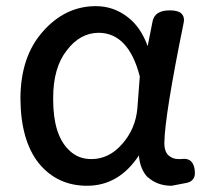

<svg xmlns="http://www.w3.org/2000/svg" viewBox="-20 -552 665 619"><path d="M427.7 -50.8Q363.3 46.9 260.7 46.9Q164.1 46.9 104.5 -26.4Q46.9 -99.6 45.9 -233.4Q45.9 -368.2 117.2 -449.2Q189.5 -532.2 289.1 -532.2Q346.7 -532.2 392.6 -496.1Q433.6 -464.8 456.1 -403.3L471.7 -482.4Q478.5 -518.6 527.3 -518.6Q554.7 -518.6 565.4 -507.8Q573.2 -500 573.2 -487.3Q573.2 -483.4 572.3 -479.5Q510.7 -177.7 509.8 -89.8Q509.8 -64.5 522.5 -51.8Q536.1 -39.1 555.7 -39.1H562.5Q568.4 -40 573.2 -40Q587.9 -40 596.2 -31.7Q604.5 -23.4 607.4 -6.8Q608.4 0 608.4 5.9Q608.4 19.5 600.6 27.8Q592.8 36.1 579.1 38.1Q533.2 46.9 533.2 46.9Q487.3 46.9 457 19.5Q457 19.5 456.1 19.5Q431.6 -5.9 427.7 -50.8ZM430.7 -305.7Q394.5 -445.3 298.8 -446.3Q238.3 -446.3 195.3 -389.6Q151.4 -334 151.4 -236.3Q151.4 -233.4 151.4 -231.4Q151.4 -118.2 201.2 -69.3Q230.5 -39.1 274.4 -39.1Q331.1 -39.1 373 -86.9Q417 -135.7 422.9 -203.1Z"/></svg>

Font: TaiwanPearl
Style: Regular
Weight: 400
Version: Version 2.102